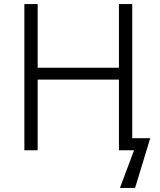

<svg xmlns="http://www.w3.org/2000/svg" viewBox="-20 -734 780 938"><path d="M635 0H561V-345H164V0H99V-714H164V-403H561V-714H626V-59H714L640 184H566Z"/></svg>

Font: OpenSansMMV
Style: Light
Weight: 300
Foundry: Ascender Corporation
Version: Version 4.001